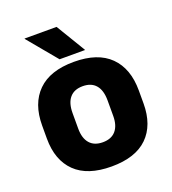

<svg xmlns="http://www.w3.org/2000/svg" viewBox="-129 -785 804 897"><g transform="rotate(-20 273.0 -336.5)"><path d="M273.5 14Q154.5 14 93.8 -45.2Q33 -104.5 33 -212V-276.5Q33 -385.5 94 -445.8Q155 -506 273.5 -506Q392 -506 452.8 -445.8Q513.5 -385.5 513.5 -276.5V-212Q513.5 -104.5 453 -45.2Q392.5 14 273.5 14ZM273.5 -106.5Q316 -106.5 338.2 -132.2Q360.5 -158 360.5 -205.5V-283Q360.5 -333 338.2 -359Q316 -385 273.5 -385Q231 -385 208.8 -359Q186.5 -333 186.5 -283V-205.5Q186.5 -158 208.8 -132.2Q231 -106.5 273.5 -106.5ZM254 -687 341.5 -542V-540H215.5L95 -685V-687Z"/></g></svg>

Font: Anek Tamil
Style: Bold
Weight: 700
Designer: Aadarsh Rajan (Tamil), Yesha Goshar (Latin)
Foundry: Ek Type
Version: Version 1.003